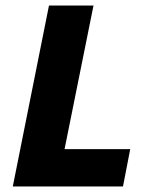

<svg xmlns="http://www.w3.org/2000/svg" viewBox="-20 -670 554 690"><path d="M26 0H422L448 -134H212L316 -650H156Z"/></svg>

Font: Source Sans Pro Black
Style: Italic
Weight: 900
Italic angle: -11°
Designer: Paul D. Hunt
Foundry: Adobe Systems Incorporated
Version: Version 3.006;hotconv 1.0.111;makeotfexe 2.5.65597